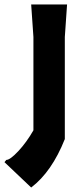

<svg xmlns="http://www.w3.org/2000/svg" viewBox="-85 -620 374 856"><path d="M214 -600 204 -455V0Q146 146 54 216L-65 103L-57 93Q-40 93 -3.5 54Q33 15 64 -39V-455L54 -600Z"/></svg>

Font: Farro
Style: Bold
Weight: 700
Designer: Aceler Chua
Foundry: Grayscale Limited
Version: Version 1.101